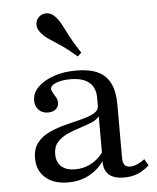

<svg xmlns="http://www.w3.org/2000/svg" viewBox="-50 -705 621 759"><g transform="rotate(-5 260.5 -325.5)"><path d="M190.3 11.3Q133.9 11.3 100.8 -17.3Q67.7 -46 67.7 -95.2Q67.7 -133.1 86.7 -156.9Q105.6 -180.6 135.9 -194.4Q166.1 -208.1 200 -216.5Q233.9 -225 264.1 -232.7Q294.4 -240.3 313.7 -251.2Q333.1 -262.1 333.1 -280.6V-312.1Q333.1 -352.4 308.1 -373.4Q283.1 -394.4 233.9 -394.4Q200 -394.4 177.4 -385.5Q154.8 -376.6 154.8 -362.9Q154.8 -355.6 160.5 -346.8Q166.1 -337.9 171.8 -327.8Q177.4 -317.7 177.4 -306.5Q177.4 -290.3 165.7 -280.6Q154 -271 134.7 -271Q112.1 -271 98 -285.5Q83.9 -300 83.9 -322.6Q83.9 -352.4 107.3 -375.8Q130.6 -399.2 170.2 -412.9Q209.7 -426.6 259.7 -426.6Q311.3 -426.6 344.8 -411.3Q378.2 -396 394.4 -362.9Q410.5 -329.8 410.5 -277.4V-66.9Q410.5 -47.6 417.7 -38.7Q425 -29.8 439.5 -29.8Q453.2 -29.8 468.1 -36.3Q483.1 -42.7 497.6 -54L512.1 -28.2Q490.3 -8.1 466.1 1.6Q441.9 11.3 412.1 11.3Q332.3 11.3 332.3 -59.7Q306.5 -25 270.6 -6.9Q234.7 11.3 190.3 11.3ZM222.6 -37.9Q255.6 -37.9 283.9 -52.4Q312.1 -66.9 333.1 -94.4V-238.7Q322.6 -225 301.2 -216.1Q279.8 -207.3 253.6 -199.2Q227.4 -191.1 203.6 -180.2Q179.8 -169.4 164.1 -151.6Q148.4 -133.9 148.4 -104Q148.4 -72.6 167.7 -55.2Q187.1 -37.9 222.6 -37.9ZM271 -481.5Q236.3 -512.1 209.7 -529.8Q183.1 -547.6 164.5 -559.7Q146 -571.8 133.9 -586.3Q118.5 -604 119.4 -622.2Q120.2 -640.3 133.1 -651.6Q146 -662.9 164.1 -662.1Q182.3 -661.3 198.4 -643.5Q211.3 -629 221.4 -609.3Q231.5 -589.5 246 -561.7Q260.5 -533.9 286.3 -495.2Z"/></g></svg>

Font: Playfair 12pt
Style: Regular
Weight: 400
Designer: Claus Eggers Sørensen
Foundry: Claus Eggers Sørensen
Version: Version 2.000;gftools[0.9.28]